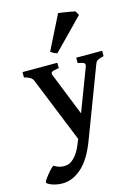

<svg xmlns="http://www.w3.org/2000/svg" viewBox="-162 -769 771 1071"><g transform="rotate(-15 224.0 -234.0)"><path d="M466.8 -398.9Q439.5 -392.1 430.4 -386.5Q421.4 -380.9 416.5 -367.7L263.7 35.2Q225.1 137.2 172.6 182.6Q120.1 228 64.5 228Q29.3 228 1.5 217.3Q-26.4 206.5 -26.4 197.8Q-26.4 192.9 -14.4 176.3Q-2.4 159.7 12.9 142.3Q28.3 125 38.1 119.1Q60.5 133.8 83.3 136.2Q106 138.7 123 132.8Q140.1 127 160.4 104.7Q180.7 82.5 197.3 42.5L210.4 10.7L57.6 -367.2Q49.3 -388.7 6.8 -398.9V-429.7H208V-398.9Q174.8 -394.5 166.7 -388.4Q158.7 -382.3 165 -367.2L262.7 -123L355.5 -367.2Q360.8 -381.3 353.8 -387.5Q346.7 -393.6 316.9 -398.9V-429.7H466.8ZM222.2 -481Q213.9 -482.4 201.9 -488.8Q189.9 -495.1 185.1 -499.5L283.7 -696.3Q291 -695.8 311.5 -692.6Q332 -689.5 352.8 -685.8Q373.5 -682.1 380.4 -680.2L393.6 -656.2Z"/></g></svg>

Font: Namdhinggo SemiBold
Style: Regular
Weight: 600
Designer: Victor Gaultney
Foundry: SIL International
Version: Version 3.001